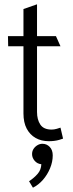

<svg xmlns="http://www.w3.org/2000/svg" viewBox="-20 -643 338 892"><path d="M240 -475H152V-623L89 -601V-475H17L18 -428H89V-116Q89 -74 104 -45.5Q119 -17 145.5 -2Q172 13 207 13Q220 13 232 11.5Q244 10 254.5 7Q265 4 273 1L261 -50Q256 -48 243.5 -44.5Q231 -41 220 -41Q183 -41 167.5 -64Q152 -87 152 -123V-428H261ZM177 25Q165 25 154 31.5Q143 38 136 48.5Q129 59 129 73Q129 90 141 104Q153 118 172 120Q171 146 155 164.5Q139 183 115 199L133 229Q159 216 179.5 192.5Q200 169 212.5 139Q225 109 225 79Q225 54 211 39.5Q197 25 177 25Z"/></svg>

Font: Catamaran Light
Style: Regular
Weight: 300
Designer: Pria Ravichandran
Version: Version 2.000